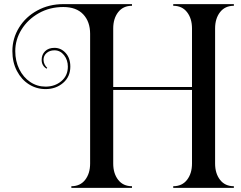

<svg xmlns="http://www.w3.org/2000/svg" viewBox="-20 -816 1171 931"><path d="M1023 -678V-23Q1023 25 1047 56Q1071 87 1114 87V95H820V87Q863 87 887 56Q911 25 911 -23V-380H529V-23Q529 25 553 56Q577 87 620 87V95H326V87Q369 87 393 56Q417 25 417 -23V-652Q417 -711 383.5 -746.5Q350 -782 287 -782Q221 -782 168 -752Q115 -722 84.5 -673Q54 -624 54 -568Q54 -520 73.5 -480.5Q93 -441 126.5 -418.5Q160 -396 201 -396Q246 -396 277.5 -422.5Q309 -449 309 -493Q309 -525 290.5 -548.5Q272 -572 244 -572Q221 -572 206 -559Q191 -546 191 -526Q191 -514 196.5 -503.5Q202 -493 209 -487L206 -483Q182 -497 182 -526Q182 -551 198.5 -567.5Q215 -584 244 -584Q276 -584 298.5 -559Q321 -534 321 -493Q321 -444 286 -414Q251 -384 201 -384Q157 -384 120.5 -407Q84 -430 62 -472Q40 -514 40 -568Q40 -630 72.5 -682.5Q105 -735 161.5 -765.5Q218 -796 287 -796H620V-788Q577 -788 553 -757Q529 -726 529 -678V-394H911V-678Q911 -726 887 -757Q863 -788 820 -788V-796H1114V-788Q1071 -788 1047 -757Q1023 -726 1023 -678Z"/></svg>

Font: Myanmar April Display
Style: Regular
Weight: 400
Designer: Khon Soe Zaw Thu
Foundry: Myanmar OS
Version: Version 2.50 April 12, 2019